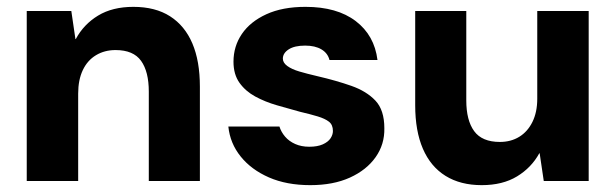

<svg xmlns="http://www.w3.org/2000/svg" viewBox="-20 -528 1795 560"><path d="M58 0V-496H188L200 -414H201Q224 -457 266 -482.5Q308 -508 369 -508Q433 -508 476 -480.5Q519 -453 541 -401.5Q563 -350 563 -275V0H414V-261Q414 -319 391.5 -350.5Q369 -382 317 -382Q285 -382 260 -367Q235 -352 221.5 -323.5Q208 -295 208 -255V0Z M885 12Q816 12 764.5 -10.5Q713 -33 682 -71.5Q651 -110 646 -159H795Q800 -143 811.5 -129.5Q823 -116 841 -108Q859 -100 882 -100Q906 -100 921.5 -107Q937 -114 944 -124.5Q951 -135 951 -146Q951 -164 939.5 -173Q928 -182 906.5 -188.5Q885 -195 855 -202Q822 -211 787.5 -221Q753 -231 724.5 -246.5Q696 -262 678.5 -286.5Q661 -311 661 -348Q661 -393 685.5 -429Q710 -465 757 -486.5Q804 -508 871 -508Q963 -508 1017.5 -466.5Q1072 -425 1081 -353H941Q936 -373 917.5 -384Q899 -395 870 -395Q839 -395 822 -384Q805 -373 805 -357Q805 -345 818 -335.5Q831 -326 853 -319.5Q875 -313 905 -306Q961 -293 1005 -277.5Q1049 -262 1075 -234.5Q1101 -207 1101 -154Q1102 -107 1075.5 -69.5Q1049 -32 1000.5 -10Q952 12 885 12Z M1385 12Q1323 12 1279.5 -15Q1236 -42 1213.5 -94Q1191 -146 1191 -221V-496H1340V-235Q1340 -177 1363 -145.5Q1386 -114 1438 -114Q1470 -114 1494.5 -129Q1519 -144 1533 -172.5Q1547 -201 1547 -240V-496H1697V0H1566L1554 -81H1553Q1530 -39 1488 -13.5Q1446 12 1385 12Z"/></svg>

Font: DM Sans 28pt Black
Style: Regular
Weight: 900
Version: Version 4.004;gftools[0.9.30]